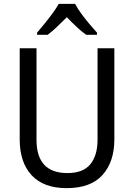

<svg xmlns="http://www.w3.org/2000/svg" viewBox="-20 -964 694 994"><path d="M572 -242Q572 -127 511 -58.5Q450 10 325 10Q206 10 144 -56.5Q82 -123 82 -243V-714H169V-240Q169 -68 329 -68Q410 -68 447.5 -113.5Q485 -159 485 -241V-714H572ZM369 -944Q380 -922 400 -894.5Q420 -867 442 -841Q464 -815 482 -795V-784H426Q402 -801 376.5 -825Q351 -849 326 -875Q300 -849 275 -825Q250 -801 227 -784H172V-795Q190 -816 211.5 -842.5Q233 -869 252.5 -895.5Q272 -922 284 -944Z"/></svg>

Font: Noto Sans Telugu SemiCondensed
Style: Regular
Weight: 400
Width: 4
Designer: Jelle Bosma - Monotype Design Team
Foundry: Monotype Imaging Inc.
Version: Version 2.005; ttfautohint (v1.8.4.7-5d5b)